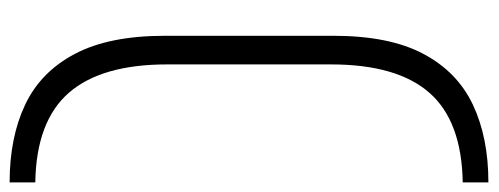

<svg xmlns="http://www.w3.org/2000/svg" viewBox="-330 -450 1010 389"><g transform="rotate(90 174.5 -255.0)"><path d="M349 230Q258 230 191.5 198.5Q125 167 88.5 97.5Q52 28 52 -84V-426Q52 -539 88.5 -608Q125 -677 191.5 -708.5Q258 -740 349 -740V-688Q225 -686 167.5 -620.5Q110 -555 110 -421V-89Q110 44 167.5 110Q225 176 349 178Z"/></g></svg>

Font: Space Grotesk Frontify Light
Style: Regular
Weight: 300
Designer: Florian Karsten
Version: Version 2.000